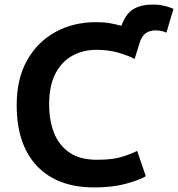

<svg xmlns="http://www.w3.org/2000/svg" viewBox="-20 -806 779 840"><path d="M392 14Q231 14 142 -79.5Q53 -173 53 -347Q53 -462 99 -543Q145 -624 223.5 -666.5Q302 -709 399 -709Q434 -709 460.5 -704.5Q487 -700 511 -693Q530 -746 563.5 -766Q597 -786 648 -786Q677 -786 701 -780Q725 -774 739 -767L708 -663Q698 -668 685.5 -670.5Q673 -673 658 -673Q636 -673 618 -661Q600 -649 590 -616L569 -548Q541 -563 498 -575.5Q455 -588 401 -588Q344 -588 297 -562.5Q250 -537 222.5 -484Q195 -431 195 -349Q195 -279 216.5 -224.5Q238 -170 284 -138.5Q330 -107 404 -107Q473 -107 514 -120Q555 -133 580 -146L618 -35Q589 -18 530.5 -2Q472 14 392 14Z"/></svg>

Font: Ubuntu Sans
Style: Bold
Weight: 700
Designer: Dalton Maag Ltd
Foundry: Dalton Maag Ltd
Version: Version 1.006; ttfautohint (v1.8.4.7-5d5b)